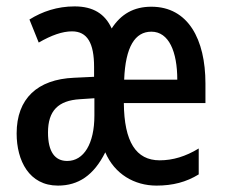

<svg xmlns="http://www.w3.org/2000/svg" viewBox="-20 -570 702 600"><path d="M453 -549C398 -549 358 -526 329 -481C308 -527 271 -550 213 -550C159 -550 112 -534 72 -509L101 -437C141 -460 175 -472 205 -472C253 -472 274 -435 274 -361V-330L211 -327C97 -322 32 -262 32 -153C32 -68 71 10 161 10C225 10 273 -22 309 -94C338 -26 400 10 469 10C520 10 562 -1 601 -25V-106C560 -81 520 -69 479 -69C405 -69 368 -127 367 -248H622V-309C622 -447 568 -549 453 -549ZM453 -471C508 -471 534 -408 534 -321H368C372 -424 402 -471 453 -471ZM230 -260 275 -263V-209C275 -121 242 -67 190 -67C152 -67 130 -95 130 -156C130 -224 162 -256 230 -260Z"/></svg>

Font: Noto Sans Devanagari ExtraCondensed Medium
Style: Regular
Weight: 500
Width: 2
Designer: Jelle Bosma - Monotype Design Team
Foundry: Monotype Imaging Inc.
Version: Version 2.004